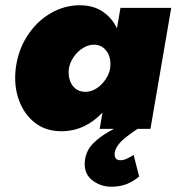

<svg xmlns="http://www.w3.org/2000/svg" viewBox="-20 -490 671 730"><path d="M438 -460 359 0H552L631 -460ZM40 -231Q32 -165 51.5 -110.5Q71 -56 112.5 -23.5Q154 9 213 9Q259 9 298.5 -9.5Q338 -28 368.5 -61Q399 -94 419 -137.5Q439 -181 445 -230Q451 -277 444 -320.5Q437 -364 416.5 -397.5Q396 -431 363 -450.5Q330 -470 283 -470Q224 -470 171.5 -439Q119 -408 84 -354Q49 -300 40 -231ZM242 -230Q246 -253 260.5 -274Q275 -295 296.5 -308Q318 -321 341 -320Q357 -319 368.5 -311.5Q380 -304 388 -291.5Q396 -279 398.5 -263.5Q401 -248 399 -231Q396 -213 386.5 -196.5Q377 -180 363.5 -167Q350 -154 334 -147Q318 -140 301 -141Q279 -142 264.5 -155Q250 -168 244.5 -188.5Q239 -209 242 -230ZM488 99Q478 106 463 113Q448 120 435 119Q422 118 418.5 109.5Q415 101 416 90Q420 72 432.5 57Q445 42 463.5 28Q482 14 503 0L462 -25Q429 -9 394 10.5Q359 30 333.5 56Q308 82 303 119Q297 167 328 193Q359 219 401 220Q439 220 465 208.5Q491 197 509 181Z"/></svg>

Font: Jost Black
Style: Italic
Weight: 900
Italic angle: -5°
Version: Version 3.710